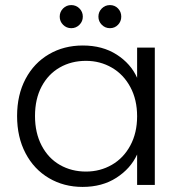

<svg xmlns="http://www.w3.org/2000/svg" viewBox="-20 -735 715 763"><path d="M47.9 -273.9Q47.9 -357.9 81.5 -421.4Q115.2 -484.9 174.6 -519.5Q233.9 -554.2 309.1 -554.2Q387.2 -554.2 443.6 -518.1Q500 -481.9 524.9 -425.8V-545.9H595.2V0H524.9V-121.1Q499 -64.9 442.6 -28.6Q386.2 7.8 308.1 7.8Q233.9 7.8 174.6 -27.1Q115.2 -62 81.5 -126Q47.9 -189.9 47.9 -273.9ZM119.1 -273.9Q119.1 -207 145.5 -156.5Q171.9 -106 218 -79.6Q264.2 -53.2 321.8 -53.2Q377.9 -53.2 424.6 -80.1Q471.2 -106.9 498 -157Q524.9 -207 524.9 -272.9Q524.9 -338.9 498 -388.9Q471.2 -439 424.6 -466.1Q377.9 -493.2 321.8 -493.2Q263.7 -493.2 217.8 -467Q171.9 -440.9 145.5 -391.4Q119.1 -341.8 119.1 -273.9ZM217.3 -668.9Q217.3 -688 230.7 -701.4Q244.1 -714.8 263.2 -714.8Q282.2 -714.8 295.7 -701.4Q309.1 -688 309.1 -668.9Q309.1 -649.9 295.7 -636.5Q282.2 -623 263.2 -623Q244.1 -623 230.7 -636.5Q217.3 -649.9 217.3 -668.9ZM371.1 -668.9Q371.1 -688 384.5 -701.4Q397.9 -714.8 417 -714.8Q436 -714.8 449 -701.4Q461.9 -688 461.9 -668.9Q461.9 -649.9 449 -636.5Q436 -623 417 -623Q397.9 -623 384.5 -636.5Q371.1 -649.9 371.1 -668.9Z"/></svg>

Font: Poppins Light
Style: Regular
Weight: 300
Designer: Ninad Kale (Devanagari), Jonny Pinhorn (Latin)
Foundry: Indian Type Foundry
Version: 4.004